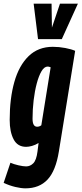

<svg xmlns="http://www.w3.org/2000/svg" viewBox="-44 -810 446 1050"><path d="M-24 190 13 80Q31 88 57 94Q83 100 99 100Q121 100 138 83Q155 66 161 19L167 -28Q149 -17 131 -12Q113 -7 99 -7Q52 -7 30.5 -48Q9 -89 9 -154Q9 -272 34.5 -362Q60 -452 112.5 -503Q165 -554 245 -554Q279 -554 313 -547.5Q347 -541 367 -532L278 18Q261 124 216 172Q171 220 95 220Q72 220 40 212.5Q8 205 -24 190ZM233 -442Q223 -446 217 -446Q198 -446 183 -420.5Q168 -395 157 -353.5Q146 -312 140 -262Q134 -212 134 -161Q134 -117 159 -117Q172 -117 182 -125ZM382 -790 294 -596H164L140 -790H238L240 -659L284 -790Z"/></svg>

Font: Georama ExtraCondensed
Style: Bold Italic
Weight: 700
Width: 2
Italic angle: -9°
Designer: Jean-Baptiste Levee
Foundry: Production Type
Version: Version 1.000